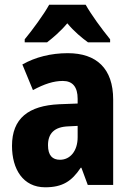

<svg xmlns="http://www.w3.org/2000/svg" viewBox="-20 -786 560 816"><path d="M344 -766H189C168 -727 116 -656 85 -619V-606H180C203 -624 236 -651 266 -687C295 -652 328 -625 354 -606H448V-619C410 -666 369 -722 344 -766ZM268 -560C196 -560 130 -543 75 -512L120 -403C168 -429 208 -442 247 -442C289 -442 310 -416 310 -366V-346L232 -343C101 -337 31 -283 31 -166C31 -67 78 10 172 10C246 10 285 -16 323 -73H326L353 0H461V-363C461 -495 390 -560 268 -560ZM271 -249 310 -251V-203C310 -144 278 -107 235 -107C203 -107 184 -125 184 -169C184 -218 210 -247 271 -249Z"/></svg>

Font: Noto Sans Sinhala UI Condensed ExtraBold
Style: Regular
Weight: 800
Width: 3
Designer: Jelle Bosma - Monotype Design Team
Foundry: Monotype Imaging Inc.
Version: Version 2.006